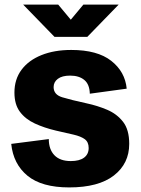

<svg xmlns="http://www.w3.org/2000/svg" viewBox="-20 -808 615 838"><path d="M282 10Q162 10 100 -41Q38 -92 29 -180L193 -201Q193 -156 217.5 -130.5Q242 -105 289 -105Q327 -105 347 -120Q367 -135 367 -162Q367 -188 350 -200.5Q333 -213 300.5 -220.5Q268 -228 224 -238Q173 -250 132 -269Q91 -288 67 -320Q43 -352 43 -404Q43 -462 74 -503.5Q105 -545 161 -567.5Q217 -590 291 -590Q405 -590 465.5 -542.5Q526 -495 533 -421L372 -399Q371 -440 348 -459Q325 -478 286 -478Q251 -478 232.5 -464Q214 -450 214 -428Q214 -395 251.5 -383.5Q289 -372 358 -357Q405 -347 447.5 -329Q490 -311 517 -276.5Q544 -242 544 -180Q544 -94 477 -42Q410 10 282 10ZM218 -647 81 -788H234L289 -722L344 -788H498L361 -647Z"/></svg>

Font: BDO Grotesk ExtraBold
Style: Regular
Weight: 800
Designer: Deni Anggara
Foundry: Lokal Container
Version: Version 2.000